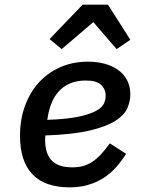

<svg xmlns="http://www.w3.org/2000/svg" viewBox="-20 -793 640 825"><path d="M444 -773 540 -622 481 -582 381 -698 245 -582 193 -625 335 -773ZM279 12Q173 12 119.5 -44Q66 -100 66 -209Q66 -280 87.5 -338.5Q109 -397 147.5 -439Q186 -481 239.5 -504.5Q293 -528 358 -528Q397 -528 430 -519Q463 -510 487.5 -492.5Q512 -475 526 -448.5Q540 -422 540 -388Q540 -359 527.5 -329Q515 -299 476 -274Q437 -249 365 -232Q293 -215 175 -211Q174 -204 174 -198.5Q174 -193 174 -191Q174 -167 179.5 -145.5Q185 -124 198 -108Q211 -92 233.5 -83Q256 -74 291 -74Q316 -74 336.5 -79.5Q357 -85 375.5 -97Q394 -109 412.5 -128.5Q431 -148 452 -177L522 -132Q501 -99 477 -72.5Q453 -46 423.5 -27.5Q394 -9 358.5 1.5Q323 12 279 12ZM348 -447Q282 -447 240 -408Q198 -369 185 -289L183 -278Q267 -281 316.5 -291.5Q366 -302 392.5 -316.5Q419 -331 426.5 -348Q434 -365 434 -381Q434 -410 414.5 -428.5Q395 -447 348 -447Z"/></svg>

Font: IBM Plex Mono Medm
Style: Italic
Weight: 500
Italic angle: -9°
Monospace: yes
Designer: Mike Abbink, Paul van der Laan, Pieter van Rosmalen
Foundry: Bold Monday
Version: Version 2.3